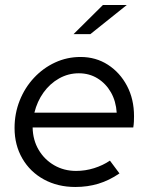

<svg xmlns="http://www.w3.org/2000/svg" viewBox="-20 -736 592 765"><path d="M280 9Q210 9 155 -21Q100 -51 69 -104.5Q38 -158 38 -226Q38 -284 58.5 -335.5Q79 -387 115.5 -426Q152 -465 199.5 -487Q247 -509 301 -509Q362 -509 410 -478Q458 -447 486 -394Q514 -341 514 -273Q514 -263 513.5 -251.5Q513 -240 511 -228H110Q111 -178 134 -139Q157 -100 196 -77.5Q235 -55 283 -55Q320 -55 355 -66Q390 -77 418 -96L456 -45Q415 -17 372 -4Q329 9 280 9ZM117 -287H445Q442 -333 422 -368Q402 -403 369 -423.5Q336 -444 294 -444Q252 -444 215.5 -423.5Q179 -403 153.5 -367.5Q128 -332 117 -287ZM273 -600 390 -716H485L340 -600Z"/></svg>

Font: Red Hat Display
Style: Italic
Weight: 300
Italic angle: -12°
Designer: Pentagram, MCKL
Foundry: Pentagram, MCKL
Version: Version 1.023